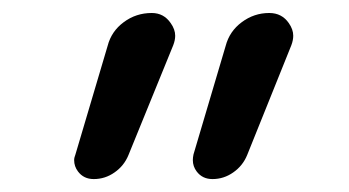

<svg xmlns="http://www.w3.org/2000/svg" viewBox="-20 -567 540 297"><path d="M178.7 -327.1Q171.9 -310.5 157.2 -300.3Q142.6 -290 125 -290Q109.4 -290 100.6 -301.8Q94.7 -309.6 94.7 -319.3Q94.7 -323.2 96.7 -328.1L146.5 -496.1Q152.3 -518.6 171.4 -532.7Q190.4 -546.9 214.8 -546.9Q233.4 -546.9 244.1 -531.2Q251 -521.5 251 -511.7Q251 -504.9 248 -497.1ZM362.3 -327.1Q355.5 -310.5 340.8 -300.3Q326.2 -290 308.6 -290Q293 -290 284.2 -301.8Q278.3 -309.6 278.3 -319.3Q278.3 -323.2 279.3 -328.1L329.1 -496.1Q335 -518.6 354 -532.7Q373 -546.9 396.5 -546.9Q416 -546.9 426.8 -531.2Q433.6 -521.5 433.6 -511.7Q433.6 -504.9 430.7 -497.1Z"/></svg>

Font: Rounded Mgen+ 1m regular
Style: Regular
Weight: 400
Designer: [Source Han Sans]
Ryoko NISHIZUKA  (kana & ideographs); Paul D. Hunt (Latin, Greek & Cyrillic); Wenlong ZHANG  (bopomofo
Version: Version 1.059.20150602